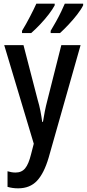

<svg xmlns="http://www.w3.org/2000/svg" viewBox="-20 -786 473 1046"><path d="M3 -540H108L185 -243Q194 -213 200 -182.5Q206 -152 210 -122H214Q218 -148 224 -178.5Q230 -209 239 -243L314 -540H419L245 73Q220 158 181.5 199Q143 240 79 240Q63 240 49 238Q35 236 21 232V147Q31 150 42 152Q53 154 65 154Q98 154 117 131Q136 108 149 55L164 -3ZM433 -766V-757Q423 -736 401 -707.5Q379 -679 353 -651.5Q327 -624 307 -606H256V-618Q270 -641 285.5 -669Q301 -697 313.5 -723Q326 -749 333 -766ZM278 -766V-757Q267 -736 246 -708.5Q225 -681 199 -653.5Q173 -626 150 -606H100V-618Q122 -654 144 -696.5Q166 -739 178 -766Z"/></svg>

Font: Avrile Sans Condensed Medium
Style: Regular
Weight: 500
Width: 3
Designer: Monotype Design Team
Foundry: Monotype Imaging Inc.
Version: Version 2.001;September 10, 2019;FontCreator 11.5.0.2425 64-